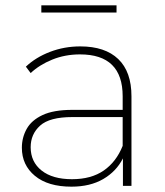

<svg xmlns="http://www.w3.org/2000/svg" viewBox="-20 -697 618 720"><path d="M441 0V-103Q416 -54 367 -25.5Q318 3 248 3Q160 3 111 -37.5Q62 -78 62 -143Q62 -181 80 -213.5Q98 -246 139.5 -265.5Q181 -285 251 -285H440V-336Q440 -493 280 -493Q224 -493 176 -473.5Q128 -454 95 -423L77 -447Q114 -482 167.5 -502.5Q221 -523 281 -523Q374 -523 423.5 -475.5Q473 -428 473 -336V0ZM440 -150V-258H251Q166 -258 130.5 -226Q95 -194 95 -145Q95 -90 136 -57.5Q177 -25 250 -25Q322 -25 369 -57.5Q416 -90 440 -150ZM135 -650V-677H417V-650Z"/></svg>

Font: Montserrat ExtraLight
Style: Regular
Weight: 200
Designer: Julieta Ulanovsky
Foundry: Julieta Ulanovsky
Version: Version 9.000; ttfautohint (v1.8.4.7-5d5b)